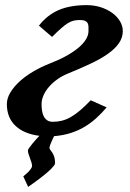

<svg xmlns="http://www.w3.org/2000/svg" viewBox="-20 -520 506 749"><path d="M459 -398.9Q459 -373 443.8 -351.3Q428.7 -329.6 400.6 -309.8Q372.6 -290 332.5 -271.2Q292.5 -252.4 242.2 -231.9Q221.7 -223.6 203.4 -210.4Q185.1 -197.3 171.4 -181.6Q157.7 -166 149.9 -148.4Q142.1 -130.9 142.1 -113.8Q142.1 -102.1 143.8 -89.6Q145.5 -77.1 150.1 -67.4Q154.8 -57.6 163.3 -51.3Q171.9 -44.9 186 -44.9Q204.1 -44.9 221.2 -49.1Q238.3 -53.2 255.9 -63.2Q273.4 -73.2 292.5 -89.4Q311.5 -105.5 334 -128.9L396 -101.1Q376.5 -78.1 355.2 -58.8Q334 -39.6 309.3 -24.9Q284.7 -10.3 255.4 -1Q226.1 8.3 190.9 11.2Q188.5 16.1 185.5 22.5L179.7 35.6Q176.8 42.5 174.8 48.1Q172.9 53.7 172.9 56.2Q172.9 60.5 176.3 64.7Q179.7 68.8 183.8 75.2Q188 81.5 191.4 91.3Q194.8 101.1 194.8 116.2Q194.8 120.6 190.2 126.7Q185.5 132.8 178.2 140.1Q170.9 147.5 161.4 155.3Q151.9 163.1 142.1 170.9Q118.7 189 89.8 209L70.8 168Q80.1 160.6 87.9 153.3Q94.2 147 99.6 139.9Q105 132.8 105 127Q105 121.1 102.5 113Q100.1 105 96.9 96.9Q93.8 88.9 91.3 80.8Q88.9 72.8 88.9 66.9Q88.9 64 93.8 56.9Q98.6 49.8 105.5 41.5Q112.3 33.2 120.1 24.4Q127.9 15.6 133.8 9.8Q73.7 2.4 40.3 -29.3Q6.8 -61 6.8 -113.8Q6.8 -137.2 20.8 -159.9Q34.7 -182.6 57.4 -203.1Q80.1 -223.6 109.6 -241Q139.2 -258.3 170.9 -271Q207 -284.7 235.6 -300.3Q264.2 -315.9 284.2 -332.3Q304.2 -348.6 314.7 -365.5Q325.2 -382.3 325.2 -398.9V-414.6Q325.2 -422.4 322.5 -428.5Q319.8 -434.6 312.7 -438.2Q305.7 -441.9 292 -441.9Q278.8 -441.9 267.8 -439.5Q256.8 -437 244.9 -429.7Q232.9 -422.4 218.3 -409.4Q203.6 -396.5 183.1 -376L131.8 -419.9Q164.1 -461.4 208.7 -480.7Q253.4 -500 317.9 -500Q347.7 -500 373.3 -491.7Q398.9 -483.4 418 -469.5Q437 -455.6 448 -437.3Q459 -418.9 459 -398.9Z"/></svg>

Font: Charis SIL
Style: Bold Italic
Weight: 700
Italic angle: -11°
Foundry: SIL International
Version: Version 4.112